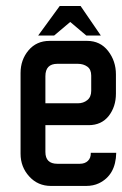

<svg xmlns="http://www.w3.org/2000/svg" viewBox="-20 -614 404 634"><path d="M313 -496.6H265.1L211.9 -541.5L158.7 -496.6H106L177.2 -594.2H246.1ZM363.8 -109.4Q362.3 -35.6 306.6 -8.8Q288.1 0 264.2 0H148.4Q105 0 76.7 -31.2Q47.9 -62.5 47.9 -106.4V-373Q47.9 -416.5 74.2 -447.8Q100.6 -479 143.6 -479H267.6Q311 -479 336.9 -445.8Q362.8 -412.6 362.8 -368.2V-304.7Q362.8 -261.7 338.9 -231Q314.9 -200.7 272.5 -200.7H129.9V-112.3Q129.9 -73.2 169.4 -73.2H243.7Q260.3 -73.2 270.3 -82.8Q280.3 -92.3 279.8 -109.4ZM169.4 -403.3Q129.9 -403.3 129.9 -362.3V-272.9H236.8Q255.4 -272.9 268.3 -283.4Q281.2 -293.9 281.2 -314V-364.3Q281.2 -384.8 268.3 -394Q255.4 -403.3 236.8 -403.3Z"/></svg>

Font: Uroob
Style: Regular
Weight: 400
Designer: Hussain K H
Foundry: Swanthanthra Malayalam Computing(http://smc.org.in)
Version: Version 2.0.0+20200101